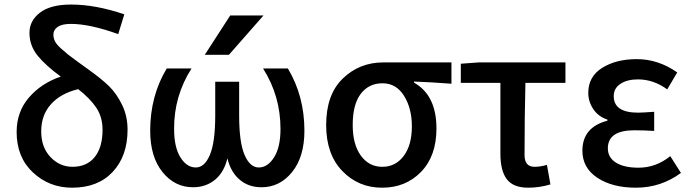

<svg xmlns="http://www.w3.org/2000/svg" viewBox="-20 -830 3099 862"><path d="M305.7 -81.1Q370.1 -81.1 405.3 -125Q440.4 -168.9 440.4 -247.1Q440.4 -304.7 412.1 -346.7Q383.8 -388.7 331.1 -429.7Q252.9 -411.1 209 -362.3Q165 -313.5 165 -240.2Q165 -168.9 206.5 -125Q248 -81.1 305.7 -81.1ZM538.1 -765.6 510.7 -676.8Q383.8 -722.7 297.9 -722.7Q258.8 -722.7 239.3 -709.5Q219.7 -696.3 219.7 -674.8Q219.7 -659.2 226.6 -645Q233.4 -630.9 253.4 -612.8Q273.4 -594.7 285.6 -585Q297.9 -575.2 333 -549.8Q368.2 -524.4 381.8 -514.6Q437.5 -474.6 470.7 -441.9Q503.9 -409.2 528.3 -358.9Q552.7 -308.6 552.7 -248Q552.7 -129.9 486.3 -58.6Q419.9 12.7 303.7 12.7Q201.2 12.7 127.9 -55.7Q54.7 -124 54.7 -237.3Q54.7 -328.1 109.9 -392.1Q165 -456.1 252.9 -486.3Q186.5 -534.2 149.4 -579.6Q112.3 -625 112.3 -682.6Q112.3 -737.3 159.7 -773.4Q207 -809.6 298.8 -809.6Q409.2 -809.6 538.1 -765.6Z M1154.3 10.7Q1093.8 10.7 1053.7 -25.4Q1015.6 -58.6 1001 -119.1Q986.3 -58.6 948.2 -25.4Q906.2 10.7 846.7 10.7Q764.6 10.7 709.5 -57.6Q654.3 -126 654.3 -243.2Q654.3 -399.4 728.5 -522.5H839.8Q760.7 -398.4 761.7 -251Q761.7 -168.9 790 -123.5Q818.4 -78.1 859.4 -78.1Q898.4 -78.1 922.4 -134.8Q946.3 -191.4 946.3 -311.5V-462.9H1053.7V-311.5Q1053.7 -190.4 1078.1 -134.3Q1102.5 -78.1 1141.6 -78.1Q1181.6 -78.1 1210.4 -123.5Q1239.3 -168.9 1239.3 -251Q1239.3 -399.4 1161.1 -522.5H1272.5Q1346.7 -398.4 1346.7 -243.2Q1346.7 -126 1291.5 -57.6Q1236.3 10.7 1154.3 10.7ZM1163.1 -760.7 1007.8 -584H899.4L1013.7 -760.7Z M1444.3 -268.6Q1444.3 -405.3 1519 -477.5Q1593.8 -549.8 1701.2 -549.8H2006.8V-454.1Q1918 -460.9 1838.9 -463.9V-459Q1939.5 -402.3 1939.5 -252.9Q1939.5 -129.9 1870.6 -58.6Q1801.8 12.7 1695.3 12.7Q1588.9 12.7 1516.6 -62.5Q1444.3 -137.7 1444.3 -268.6ZM1829.1 -262.7Q1829.1 -343.8 1793.9 -399.9Q1758.8 -456.1 1697.3 -456.1Q1635.7 -456.1 1599.6 -408.7Q1563.5 -361.3 1563.5 -268.6Q1563.5 -181.6 1600.1 -131.3Q1636.7 -81.1 1696.3 -81.1Q1755.9 -81.1 1792.5 -129.9Q1829.1 -178.7 1829.1 -262.7Z M2351.6 12.7Q2284.2 12.7 2255.4 -25.4Q2226.6 -63.5 2226.6 -139.6V-458H2048.8V-543.9L2128.9 -549.8H2518.6V-458H2338.9Q2335 -304.7 2335 -133.8Q2335 -81.1 2379.9 -81.1Q2406.2 -81.1 2435.5 -89.8L2451.2 -2Q2401.4 12.7 2351.6 12.7Z M2835 12.7Q2729.5 12.7 2662.1 -31.7Q2594.7 -76.2 2594.7 -153.3Q2594.7 -258.8 2707 -288.1V-293Q2666 -306.6 2643.6 -340.3Q2621.1 -374 2621.1 -413.1Q2621.1 -486.3 2683.6 -525.4Q2746.1 -564.5 2838.9 -564.5Q2935.5 -564.5 3020.5 -504.9L2975.6 -428.7Q2914.1 -473.6 2843.8 -473.6Q2795.9 -473.6 2765.6 -453.6Q2735.4 -433.6 2735.4 -398.4Q2735.4 -324.2 2844.7 -324.2Q2862.3 -324.2 2917 -328.1V-242.2Q2869.1 -245.1 2828.1 -245.1Q2709 -245.1 2709 -164.1Q2709 -123 2745.1 -100.1Q2781.2 -77.1 2846.7 -77.1Q2924.8 -77.1 2989.3 -128.9L3037.1 -53.7Q2947.3 12.7 2835 12.7Z"/></svg>

Font: Gen Shin Gothic Medium
Style: Regular
Weight: 500
Designer: [Source Han Sans]
Ryoko NISHIZUKA  (kana & ideographs); Paul D. Hunt (Latin, Greek & Cyrillic); Wenlong ZHANG  (bopomofo
Version: Version 1.002.20150607